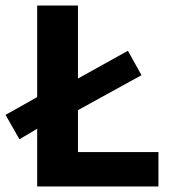

<svg xmlns="http://www.w3.org/2000/svg" viewBox="-27 -672 647 692"><path d="M43 -170 -7 -258 107 -322V-652H254V-389L434 -489L483 -401L254 -275V-124H544V0H107V-208Z"/></svg>

Font: Source Code Pro
Style: Bold
Weight: 700
Monospace: yes
Designer: Paul D. Hunt, Teo Tuominen
Foundry: Adobe Systems Incorporated
Version: Version 2.030;PS 1.000;hotconv 16.6.51;makeotf.lib2.5.65220